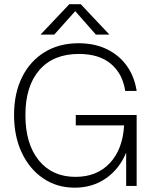

<svg xmlns="http://www.w3.org/2000/svg" viewBox="-20 -860 706 888"><path d="M300.5 -840.5H353.5L486 -700H423.5L328 -808.5L231 -700H167.5ZM45 -328Q45 -428.5 82 -503Q119 -577.5 186.2 -618.8Q253.5 -660 343.5 -660Q418 -660 474.8 -632.2Q531.5 -604.5 566.8 -555Q602 -505.5 612 -439.5H559Q547.5 -518.5 493.2 -564.5Q439 -610.5 344.5 -610.5Q227 -610.5 162.2 -536.2Q97.5 -462 97.5 -327.5Q97.5 -194.5 159.5 -118.2Q221.5 -42 329.5 -42Q428 -42 487.8 -105.5Q547.5 -169 554 -280H330.5V-328H612V0H563.5V-154Q532 -78.5 470 -35.2Q408 8 325.5 8Q243 8 179.8 -35Q116.5 -78 80.8 -153.8Q45 -229.5 45 -328Z"/></svg>

Font: Overused Grotesk Light
Style: Regular
Weight: 300
Version: Version 0.004